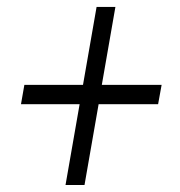

<svg xmlns="http://www.w3.org/2000/svg" viewBox="-20 -609 524 558"><path d="M275.9 -362.3H449.7L439.5 -306.2H266.6L225.6 -71.3H170.4L211.4 -306.2H41L50.8 -362.3H221.2L260.7 -588.9H315.4Z"/></svg>

Font: TypoPRO Roboto
Style: Italic
Weight: 300
Italic angle: -12°
Designer: Google
Version: Version 2.136; 2016